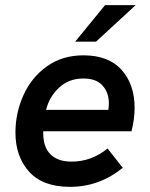

<svg xmlns="http://www.w3.org/2000/svg" viewBox="-20 -717 582 746"><path d="M40 -202Q40 -278 71 -347Q102 -416 162 -459Q222 -502 304 -502Q402 -502 452.5 -445.5Q503 -389 503 -298Q503 -255 491 -207H148V-199Q148 -145 176.5 -117Q205 -89 258 -89Q335 -89 398 -140L457 -65Q366 9 252 9Q146 9 93 -50Q40 -109 40 -202ZM401 -290Q403 -306 403 -316Q403 -357 378.5 -384.5Q354 -412 304 -412Q247 -412 209 -376Q171 -340 159 -290ZM388 -697H507L353 -555H272Z"/></svg>

Font: Hanken Grotesk SemiBold
Style: Italic
Weight: 600
Italic angle: -8°
Designer: Alfredo Marco Pradil
Foundry: Hanken Design Co.
Version: Version 3.014